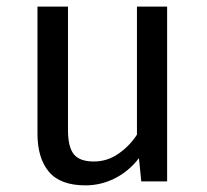

<svg xmlns="http://www.w3.org/2000/svg" viewBox="-20 -547 623 579"><path d="M185 -527V-155Q185 -104 202.5 -82Q220 -60 263 -60Q304 -60 338 -84Q372 -108 393 -141V-527H484V0H406L399 -70Q368 -30 326 -9Q284 12 238 12Q162 12 127.5 -29Q93 -70 93 -144V-527Z"/></svg>

Font: Feura Sans
Style: Regular
Weight: 400
Designer: Carrois Corporate & Edenspiekermann
Foundry: Carrois Corporate GbR & Edenspiekermann AG
Version: Version 1.001